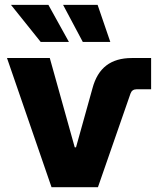

<svg xmlns="http://www.w3.org/2000/svg" viewBox="-20 -784 662 804"><path d="M195.8 0 9.3 -541H188.5L293 -167H298.3L367.2 -414.1Q384.3 -478.5 425.3 -509.8Q466.3 -541 531.7 -541H612.8V-410.2H552.2Q532.7 -410.2 526.4 -392.1L390.1 0ZM326.7 -608.4 244.1 -763.7H388.7L441.9 -608.4ZM150.4 -608.4 25.9 -763.7H182.6L268.6 -608.4Z"/></svg>

Font: Inter 17pt ExtraBold
Style: Regular
Weight: 800
Version: Version 4.001;git-66647c0bb